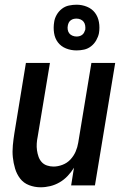

<svg xmlns="http://www.w3.org/2000/svg" viewBox="-20 -787 540 815"><path d="M152 8Q127 8 103.5 -1Q80 -10 65.5 -29Q51 -48 44 -71.5Q37 -95 34.5 -119.5Q32 -144 34.5 -170Q37 -196 41 -221L90 -520H192L140 -207Q137 -193 136 -178Q135 -163 137 -149Q139 -135 143.5 -122Q148 -109 157 -99Q166 -89 179.5 -84.5Q193 -80 207 -80Q226 -80 245.5 -87.5Q265 -95 279 -110Q293 -125 301 -143.5Q309 -162 312 -181L368 -520H469L383 0H282L294 -75Q283 -57 267.5 -40.5Q252 -24 233 -13Q214 -2 193.5 3Q173 8 152 8ZM305 -573Q281 -573 260 -581.5Q239 -590 226 -607Q213 -624 209.5 -647Q206 -670 210 -694Q212 -709 220.5 -724Q229 -739 242.5 -749.5Q256 -760 272.5 -763.5Q289 -767 305 -767Q328 -767 349 -758.5Q370 -750 383 -733Q396 -716 400 -693Q404 -670 400 -646Q397 -631 388.5 -616Q380 -601 366.5 -590.5Q353 -580 337 -576.5Q321 -573 305 -573ZM305 -632Q311 -632 317 -633.5Q323 -635 328.5 -639Q334 -643 337 -649Q340 -655 342 -661Q343 -670 341.5 -679Q340 -688 335 -694.5Q330 -701 322 -704.5Q314 -708 305 -708Q298 -708 292 -706.5Q286 -705 280.5 -701Q275 -697 272 -691Q269 -685 268 -679Q266 -670 267.5 -661Q269 -652 274 -645.5Q279 -639 287.5 -635.5Q296 -632 305 -632Z"/></svg>

Font: Iosevka SS04 Semibold Oblique
Style: Regular
Weight: 600
Italic angle: -9°
Monospace: yes
Designer: Belleve Invis
Foundry: Belleve Invis
Version: Version 19.0.0; ttfautohint (v1.8.4)